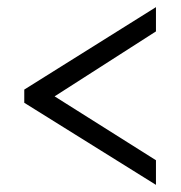

<svg xmlns="http://www.w3.org/2000/svg" viewBox="-20 -627 506 538"><path d="M417 -109 48 -339V-376L417 -607V-539L133 -357L417 -178Z"/></svg>

Font: Noto Serif Khmer Condensed Medium
Style: Regular
Weight: 500
Width: 3
Designer: Danh Hong and the Monotype Design Team
Foundry: Monotype Imaging Inc.
Version: Version 2.004